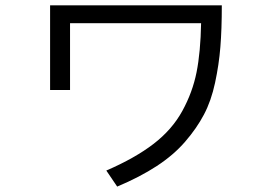

<svg xmlns="http://www.w3.org/2000/svg" viewBox="-20 -687 1040 724"><path d="M168.9 -347.7V-667H816.4Q816.4 -576.2 811 -509.8Q805.7 -443.4 791 -375Q776.4 -306.6 749 -254.9Q721.7 -203.1 678.2 -152.8Q634.8 -102.5 571.3 -61Q507.8 -19.5 421.9 16.6L380.9 -43.9Q489.3 -90.8 559.1 -144.5Q628.9 -198.2 667.5 -268.6Q706.1 -338.9 721.2 -414.6Q736.3 -490.2 738.3 -599.6H244.1V-347.7Z"/></svg>

Font: Gothic A1
Style: Regular
Weight: 400
Designer: HanYang I&C Co.,Ltd.
Foundry: HanYang I&C Co.,Ltd.
Version: Version 2.50